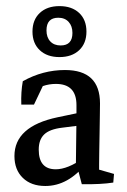

<svg xmlns="http://www.w3.org/2000/svg" viewBox="-20 -602 417 629"><path d="M228.5 -52.7Q228.5 -93.3 229.5 -135.5Q230.5 -177.7 230.5 -214.8V-257.8Q230.5 -327.1 163.1 -327.1Q118.7 -327.1 81.1 -298.8L49.8 -259.3Q48.3 -300.8 54.7 -335.9Q120.1 -372.6 192.9 -372.6Q307.6 -372.6 307.6 -263.2Q307.6 -249 307.1 -222.2Q306.6 -195.3 306.2 -164.3Q305.7 -133.3 305.2 -106.2Q304.7 -79.1 304.7 -64.5ZM49.8 -259.3 56.6 -314.9 131.3 -343.3 91.3 -259.3ZM128.4 7.3Q82 7.3 54.7 -19.3Q27.3 -45.9 27.3 -90.8Q27.3 -188 168.5 -217.8L248 -234.4L252.9 -192.4L183.1 -183.6Q142.6 -178.7 124.8 -161.6Q106.9 -144.5 106.9 -111.8Q106.9 -47.4 162.6 -47.4Q201.7 -47.4 253.4 -84L262.2 -66.4Q203.1 7.3 128.4 7.3ZM248 1.5 231.4 -62 304.7 -83V-29.8L293.9 -49.3L353.5 -32.2L351.1 -3.9Q311 2.4 248 1.5ZM174.8 -415Q134.3 -415 110.4 -437.5Q86.4 -460 86.4 -498.5Q86.4 -537.1 110.4 -559.6Q134.3 -582 174.8 -582Q215.3 -582 239.3 -559.6Q263.2 -537.1 263.2 -498.5Q263.2 -460 239.3 -437.5Q215.3 -415 174.8 -415ZM178.7 -453.1Q217.3 -453.1 217.3 -494.1Q217.3 -516.6 204.8 -530.3Q192.4 -543.9 170.9 -543.9Q132.3 -543.9 132.3 -502.4Q132.3 -479.5 144.8 -466.3Q157.2 -453.1 178.7 -453.1Z"/></svg>

Font: Markazi Text
Style: Regular
Weight: 400
Designer: Borna Izadpanah (Arabic designer), Fiona Ross (Arabic design director) and Florian Runge (Latin designer)
Foundry: Borna Izadpanah and Florian Runge
Version: Version 1.000